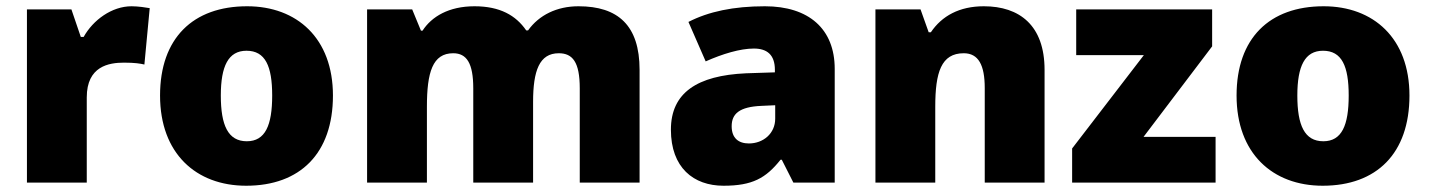

<svg xmlns="http://www.w3.org/2000/svg" viewBox="-20 -583 4563 613"><path d="M400 -563C337 -563 277 -519 247 -465H238L208 -553H66V0H257V-272C257 -372 328 -383 376 -383C411 -383 428 -380 441 -377L458 -557C447 -559 421 -563 400 -563Z M1043 -278C1043 -461 928 -563 769 -563C596 -563 491 -461 491 -278C491 -93 606 10 766 10C938 10 1043 -93 1043 -278ZM685 -278C685 -372 709 -421 767 -421C827 -421 849 -372 849 -278C849 -183 827 -132 768 -132C708 -132 685 -183 685 -278Z M1827 -563C1758 -563 1701 -535 1666 -486H1660C1627 -534 1576 -563 1495 -563C1413 -563 1358 -530 1329 -485H1324L1296 -553H1152V0H1343V-242C1343 -352 1361 -413 1427 -413C1470 -413 1491 -381 1491 -301V0H1682V-258C1682 -357 1702 -413 1764 -413C1808 -413 1831 -385 1831 -301V0H2022V-360C2022 -502 1953 -563 1827 -563Z M2422 -563C2322 -563 2242 -546 2178 -513L2233 -387C2287 -411 2343 -428 2387 -428C2428 -428 2454 -409 2454 -360V-352L2362 -349C2206 -342 2122 -287 2122 -169C2122 -48 2194 10 2290 10C2382 10 2425 -14 2472 -73H2476L2513 0H2645V-363C2645 -491 2562 -563 2422 -563ZM2411 -245 2455 -247V-204C2455 -157 2417 -125 2371 -125C2338 -125 2316 -142 2316 -180C2316 -220 2341 -242 2411 -245Z M3121 -563C3043 -563 2987 -532 2952 -480H2945L2919 -553H2775V0H2966V-242C2966 -352 2985 -413 3057 -413C3104 -413 3124 -375 3124 -302V0H3315V-360C3315 -502 3235 -563 3121 -563Z M3861 0V-146H3631L3850 -435V-553H3416V-407H3632L3403 -109V0Z M4480 -278C4480 -461 4365 -563 4206 -563C4033 -563 3928 -461 3928 -278C3928 -93 4043 10 4203 10C4375 10 4480 -93 4480 -278ZM4122 -278C4122 -372 4146 -421 4204 -421C4264 -421 4286 -372 4286 -278C4286 -183 4264 -132 4205 -132C4145 -132 4122 -183 4122 -278Z"/></svg>

Font: Noto Sans Sinhala Black
Style: Regular
Weight: 900
Designer: Jelle Bosma - Monotype Design Team
Foundry: Monotype Imaging Inc.
Version: Version 2.006